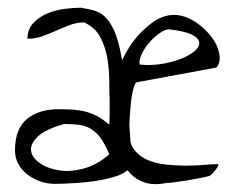

<svg xmlns="http://www.w3.org/2000/svg" viewBox="-20 -472 606 495"><path d="M18.6 -84Q18.6 -139.6 49.3 -165Q80.1 -190.4 129.9 -190.4Q149.4 -190.4 166.5 -189.5Q183.6 -188.5 199.2 -184.6Q214.8 -180.7 230 -172.9Q245.1 -165 261.7 -150.4Q261.7 -153.3 262.2 -162.6Q262.7 -171.9 262.7 -182.6V-215.8Q261.7 -233.4 261.7 -261.2Q261.7 -289.1 257.3 -318.4Q252.9 -347.7 239.7 -374Q226.6 -400.4 197.3 -414.1Q176.8 -414.1 159.2 -407.2Q141.6 -400.4 124 -392.6Q106.4 -384.8 88.9 -378.4Q71.3 -372.1 50.8 -372.1Q50.8 -396.5 65.9 -412.6Q81.1 -428.7 102.5 -437.5Q124 -446.3 147.5 -449.2Q170.9 -452.1 188.5 -452.1Q206.1 -449.2 221.2 -445.3Q236.3 -441.4 249.5 -429.7Q262.7 -418 273.9 -394Q285.2 -370.1 293 -326.2Q293.9 -321.3 294.9 -316.4Q305.7 -339.8 320.3 -361.3Q342.8 -391.6 371.1 -412.6Q399.4 -433.6 428.7 -433.6Q445.3 -433.6 461.9 -426.8Q478.5 -419.9 493.2 -408.7Q507.8 -397.5 520 -383.3Q532.2 -369.1 539.1 -353.5Q545.9 -337.9 546.4 -323.2Q546.9 -308.6 538.1 -297.9L332 -259.8Q329.1 -258.8 326.2 -250.5Q323.2 -242.2 320.8 -229.5Q318.4 -216.8 316.9 -201.7Q315.4 -186.5 314.5 -171.9Q314.5 -160.2 313.5 -150.4Q314.5 -129.9 316.4 -106.4Q319.3 -94.7 326.2 -85.9Q339.8 -68.4 360.4 -59.6Q380.9 -50.8 406.7 -47.9Q432.6 -44.9 458 -44.9Q483.4 -44.9 505.9 -46.9Q528.3 -48.8 543 -48.8Q543 -44.9 540 -40Q537.1 -35.2 533.2 -30.8Q529.3 -26.4 525.9 -22.9Q522.5 -19.5 520.5 -18.6Q513.7 -16.6 497.1 -13.2Q480.5 -9.8 462.4 -6.8Q444.3 -3.9 428.7 -2Q413.1 0 408.2 0Q377 5.9 354.5 -1Q332 -7.8 316.4 -24.4Q312.5 -28.3 308.6 -33.2Q298.8 -24.4 282.2 -18.6Q264.6 -12.7 242.7 -8.3Q220.7 -3.9 198.2 -2Q175.8 0 155.3 1Q134.8 2 121.1 2Q103.5 2 85.4 -3.9Q67.4 -9.8 52.2 -21Q37.1 -32.2 27.8 -48.3Q18.6 -64.5 18.6 -84ZM145.5 -152.3Q96.7 -138.7 77.1 -119.6Q57.6 -100.6 60.1 -83Q62.5 -65.4 83 -51.3Q103.5 -37.1 132.8 -32.7Q162.1 -28.3 196.3 -37.6Q230.5 -46.9 261.7 -74.2Q250 -102.5 238.3 -117.7Q226.6 -132.8 212.9 -140.6Q199.2 -148.4 182.6 -150.4Q166 -152.3 145.5 -152.3ZM415 -396.5Q406.2 -396.5 392.6 -387.2Q378.9 -377.9 366.2 -363.8Q353.5 -349.6 345.7 -333.5Q337.9 -317.4 339.8 -305.7Q365.2 -302.7 392.6 -306.6Q419.9 -310.5 442.4 -318.8Q464.8 -327.1 479.5 -338.4Q494.1 -349.6 493.7 -361.3Q493.2 -373 475.6 -382.3Q458 -391.6 415 -396.5Z"/></svg>

Font: Annie Use Your Telescope
Style: Regular
Weight: 400
Version: Version 1.003 2001